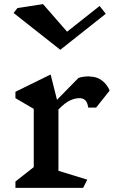

<svg xmlns="http://www.w3.org/2000/svg" viewBox="-20 -912 559 933"><path d="M513 -472 447 -389H409Q405 -414 394.5 -424.5Q384 -435 366 -435Q344 -435 319.5 -423.5Q295 -412 264 -380V-82L404 -39L384 1H55V-30L144 -100V-383L55 -435V-466L226 -550L257 -427L361 -533Q382 -541 416 -541V-540Q449 -540 474 -522Q499 -504 513 -472ZM273 -670 46 -849 65 -873 189 -892 306 -758 464 -883 494 -845Z"/></svg>

Font: Inknut Antiqua
Style: Regular
Weight: 400
Designer: Claus Eggers Sørensen
Foundry: Claus Eggers Sørensen
Version: Version 1.003; ttfautohint (v1.8.2) -l 8 -r 50 -G 200 -x 14 